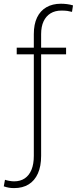

<svg xmlns="http://www.w3.org/2000/svg" viewBox="-58 -780 406 1014"><path d="M291 -528.3V-493.2H159.2V43.5Q159.2 98.1 142.1 136.2Q125 174.3 93.3 193.8Q61.5 213.4 16.6 213.4Q1.5 213.4 -11.2 211.2Q-23.9 209 -38.1 204.1L-31.7 169.4Q-23.9 172.4 -9.8 175Q4.4 177.7 16.6 177.7Q49.8 177.7 73 161.9Q96.2 146 108.4 116.2Q120.6 86.4 120.6 43.5V-493.2H30.3V-528.3H120.6V-599.6Q120.6 -651.9 137.7 -687.5Q154.8 -723.1 187 -741.7Q219.2 -760.3 263.7 -760.3Q279.3 -760.3 295.7 -758.3Q312 -756.3 327.6 -751.5L322.3 -717.3Q309.6 -720.7 297.4 -722.4Q285.2 -724.1 266.1 -724.1Q232.9 -724.1 209 -709.5Q185.1 -694.8 172.1 -667.2Q159.2 -639.6 159.2 -599.6V-528.3Z"/></svg>

Font: Roboto ExtraLight
Style: Regular
Weight: 250
Designer: Christian Robertson
Foundry: Google
Version: Version 3.009; 2024